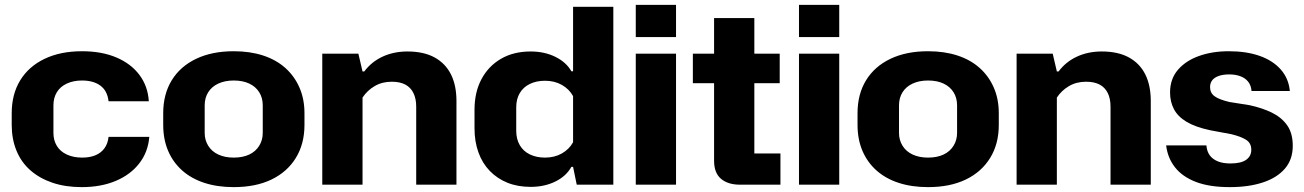

<svg xmlns="http://www.w3.org/2000/svg" viewBox="-20 -757 5344 787"><path d="M315 10Q248 10 195 -8Q142 -26 104.5 -59Q67 -92 47.5 -139.5Q28 -187 28 -245V-293Q28 -371 63 -428Q98 -485 163 -516Q228 -547 316 -547Q397 -547 457 -521.5Q517 -496 551.5 -450Q586 -404 590 -342H425Q420 -385 391.5 -406Q363 -427 316 -427Q281 -427 254 -414.5Q227 -402 213 -379Q199 -356 199 -325V-212Q199 -182 213 -159Q227 -136 254 -123.5Q281 -111 317 -111Q348 -111 371 -120.5Q394 -130 408 -149Q422 -168 425 -196H592Q587 -134 551 -87.5Q515 -41 454.5 -15.5Q394 10 315 10Z M938 10Q871 10 817.5 -7.5Q764 -25 726.5 -58.5Q689 -92 669 -139Q649 -186 649 -245V-293Q649 -371 684 -428Q719 -485 784 -516Q849 -547 938 -547Q1005 -547 1058.5 -529.5Q1112 -512 1149.5 -478.5Q1187 -445 1207.5 -398Q1228 -351 1228 -293V-245Q1228 -167 1192.5 -109.5Q1157 -52 1092.5 -21Q1028 10 938 10ZM938 -111Q975 -111 1001.5 -123.5Q1028 -136 1042.5 -159.5Q1057 -183 1057 -212V-325Q1057 -356 1042.5 -379Q1028 -402 1001.5 -414.5Q975 -427 938 -427Q902 -427 875 -414.5Q848 -402 833.5 -379Q819 -356 819 -325V-212Q819 -183 833.5 -159.5Q848 -136 875 -123.5Q902 -111 938 -111Z M1301 0V-537H1449L1466 -464H1473Q1503 -504 1548.5 -525Q1594 -546 1650 -546Q1717 -546 1761.5 -521.5Q1806 -497 1828.5 -452Q1851 -407 1851 -343V0H1686V-320Q1686 -353 1674.5 -376Q1663 -399 1641 -410.5Q1619 -422 1586 -422Q1546 -422 1515.5 -404Q1485 -386 1466 -357V0Z M2155 9Q2102 9 2060 -8Q2018 -25 1987.5 -56.5Q1957 -88 1941 -132.5Q1925 -177 1925 -231V-307Q1925 -379 1953.5 -432.5Q1982 -486 2033.5 -516Q2085 -546 2155 -546Q2212 -546 2256.5 -524Q2301 -502 2322 -465H2329V-729H2494V0H2344L2329 -73H2322Q2301 -35 2256.5 -13Q2212 9 2155 9ZM2214 -111Q2253 -111 2283 -128Q2313 -145 2329 -174V-363Q2313 -392 2283 -409Q2253 -426 2214 -426Q2179 -426 2152 -413Q2125 -400 2110.5 -375.5Q2096 -351 2096 -317V-221Q2096 -187 2110.5 -162Q2125 -137 2152 -124Q2179 -111 2214 -111Z M2586 0V-537H2751V0ZM2586 -605V-737H2751V-605Z M3013 0Q2964 0 2935.5 -24Q2907 -48 2907 -98V-683H3072V-128H3179V0ZM2820 -416V-537H3176V-416Z M3255 0V-537H3420V0ZM3255 -605V-737H3420V-605Z M3784 10Q3717 10 3663.5 -7.5Q3610 -25 3572.5 -58.5Q3535 -92 3515 -139Q3495 -186 3495 -245V-293Q3495 -371 3530 -428Q3565 -485 3630 -516Q3695 -547 3784 -547Q3851 -547 3904.5 -529.5Q3958 -512 3995.5 -478.5Q4033 -445 4053.5 -398Q4074 -351 4074 -293V-245Q4074 -167 4038.5 -109.5Q4003 -52 3938.5 -21Q3874 10 3784 10ZM3784 -111Q3821 -111 3847.5 -123.5Q3874 -136 3888.5 -159.5Q3903 -183 3903 -212V-325Q3903 -356 3888.5 -379Q3874 -402 3847.5 -414.5Q3821 -427 3784 -427Q3748 -427 3721 -414.5Q3694 -402 3679.5 -379Q3665 -356 3665 -325V-212Q3665 -183 3679.5 -159.5Q3694 -136 3721 -123.5Q3748 -111 3784 -111Z M4147 0V-537H4295L4312 -464H4319Q4349 -504 4394.5 -525Q4440 -546 4496 -546Q4563 -546 4607.5 -521.5Q4652 -497 4674.5 -452Q4697 -407 4697 -343V0H4532V-320Q4532 -353 4520.5 -376Q4509 -399 4487 -410.5Q4465 -422 4432 -422Q4392 -422 4361.5 -404Q4331 -386 4312 -357V0Z M5021 10Q4937 10 4881.5 -11.5Q4826 -33 4796 -71.5Q4766 -110 4760 -161H4925Q4927 -136 4939 -120Q4951 -104 4972 -95.5Q4993 -87 5023 -87Q5067 -87 5088 -102Q5109 -117 5109 -143Q5109 -170 5088.5 -183.5Q5068 -197 5027 -207L4941 -223Q4880 -236 4844 -257.5Q4808 -279 4792 -309.5Q4776 -340 4776 -378Q4776 -433 4808 -470.5Q4840 -508 4894.5 -527.5Q4949 -547 5017 -547Q5089 -547 5143 -528Q5197 -509 5229.5 -472.5Q5262 -436 5267 -384H5110Q5108 -408 5095.5 -423Q5083 -438 5063 -445Q5043 -452 5019 -452Q4993 -452 4975 -445.5Q4957 -439 4948.5 -427.5Q4940 -416 4940 -400Q4940 -376 4958.5 -362.5Q4977 -349 5019 -339L5101 -326Q5153 -315 5193 -295.5Q5233 -276 5256 -243.5Q5279 -211 5279 -159Q5279 -103 5246.5 -65.5Q5214 -28 5156 -9Q5098 10 5021 10Z"/></svg>

Font: Hubot Sans Condensed ExtraLight
Style: Bold
Weight: 700
Version: Version 2.000